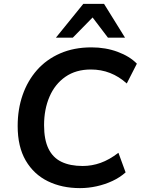

<svg xmlns="http://www.w3.org/2000/svg" viewBox="-20 -959 725 989"><path d="M392 10Q299 10 226.5 -25.5Q154 -61 112.5 -132Q71 -203 71 -310Q71 -396 96.5 -469.5Q122 -543 170.5 -598Q219 -653 290 -684Q361 -715 451 -715Q524 -715 586 -692Q648 -669 685 -631L633 -529Q593 -565 547 -583Q501 -601 448 -601Q371 -601 317 -563.5Q263 -526 235 -461Q207 -396 207 -314Q207 -240 229.5 -193.5Q252 -147 296.5 -125.5Q341 -104 406 -104Q453 -104 498 -120Q543 -136 590 -172L627 -71Q598 -45 559.5 -27Q521 -9 478 0.5Q435 10 392 10ZM268 -765 409 -939H516L624 -765H536L457 -869L355 -765Z"/></svg>

Font: Nunito Sans 12pt
Style: Bold Italic
Weight: 700
Italic angle: -9°
Designer: Vernon Adams
Foundry: Vernon Adams
Version: Version 3.101;gftools[0.9.27]